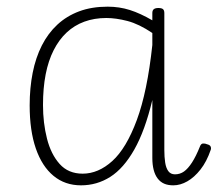

<svg xmlns="http://www.w3.org/2000/svg" viewBox="-20 -539 662 576"><path d="M223 17Q175 17 140.5 -11.5Q106 -40 87.5 -93.5Q69 -147 69 -223Q69 -275 78 -320.5Q87 -366 105.5 -402.5Q124 -439 152 -465Q180 -491 217.5 -505Q255 -519 303 -519Q338 -519 369.5 -509Q401 -499 437 -478V-500Q437 -508 441.5 -511.5Q446 -515 455 -515Q465 -515 469 -511.5Q473 -508 473 -500V-89Q473 -68 475.5 -51.5Q478 -35 485 -25.5Q492 -16 505 -16Q520 -16 532 -24.5Q544 -33 556 -51.5Q568 -70 580 -100Q583 -108 589 -108.5Q595 -109 602 -106Q610 -104 612 -99Q614 -94 612 -89Q600 -54 581.5 -30.5Q563 -7 542 5Q521 17 500 17Q484 17 472.5 12Q461 7 453 -3.5Q445 -14 441 -29.5Q437 -45 437 -65Q437 -109 437 -152.5Q437 -196 437 -239Q415 -147 383 -90.5Q351 -34 311 -8.5Q271 17 223 17ZM109 -224Q109 -170 121 -123Q133 -76 159 -47Q185 -18 228 -18Q275 -18 317 -56Q359 -94 390.5 -179Q422 -264 437 -404V-440Q397 -467 362.5 -476Q328 -485 299 -485Q263 -485 233 -474Q203 -463 180 -441.5Q157 -420 141 -388.5Q125 -357 117 -316Q109 -275 109 -224Z"/></svg>

Font: Playwrite FR Moderne Thin
Style: Regular
Weight: 250
Version: Version 1.002